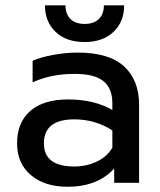

<svg xmlns="http://www.w3.org/2000/svg" viewBox="-20 -695 609 730"><path d="M301.8 -535.2Q231.9 -535.2 191.4 -573.7Q150.9 -612.3 150.9 -674.8H229Q229 -641.1 248 -622.6Q267.1 -604 301.8 -604Q336.4 -604 355.7 -622.6Q375 -641.1 375 -674.8H452.1Q452.1 -612.3 411.4 -573.7Q370.6 -535.2 301.8 -535.2ZM236.8 15.1Q149.9 15.1 97.4 -29.3Q44.9 -73.7 44.9 -149.9Q44.9 -229.5 95.2 -273.2Q145.5 -316.9 238.8 -316.9Q337.9 -316.9 407.2 -276.9V-301.8Q407.2 -359.4 373 -386.7Q338.9 -414.1 264.2 -414.1Q173.3 -414.1 104 -381.8V-463.9Q134.3 -477.5 182.1 -486.3Q230 -495.1 274.9 -495.1Q394.5 -495.1 451.7 -442.6Q508.8 -390.1 508.8 -296.9V0H414.1V-54.2Q351.1 15.1 236.8 15.1ZM262.2 -62Q309.6 -62 348.9 -81.1Q388.2 -100.1 407.2 -133.8V-199.2Q342.3 -241.2 262.2 -241.2Q147 -241.2 147 -149.9Q147 -62 262.2 -62Z"/></svg>

Font: Prompt
Style: Regular
Weight: 400
Designer: Katatrad Team
Foundry: CadsonDemak
Version: Version 1.000;PS 001.000;hotconv 1.0.88;makeotf.lib2.5.64775